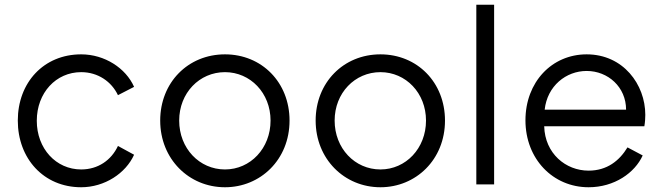

<svg xmlns="http://www.w3.org/2000/svg" viewBox="-20 -777 2794 809"><path d="M322 12C421 12 510 -47 545 -125L477 -162C449 -102 393 -63 322 -63C216 -63 135 -151 135 -268C135 -386 216 -473 322 -473C393 -473 450 -433 477 -376L545 -411C510 -490 421 -548 322 -548C164 -548 55 -429 55 -269C55 -109 164 12 322 12Z M928 12C1077 12 1200 -104 1200 -269C1200 -430 1083 -548 928 -548C772 -548 655 -429 655 -269C655 -107 776 12 928 12ZM735 -269C735 -385 820 -473 928 -473C1035 -473 1120 -385 1120 -269C1120 -152 1035 -63 928 -63C820 -63 735 -152 735 -269Z M1583 12C1732 12 1855 -104 1855 -269C1855 -430 1738 -548 1583 -548C1427 -548 1310 -429 1310 -269C1310 -107 1431 12 1583 12ZM1390 -269C1390 -385 1475 -473 1583 -473C1690 -473 1775 -385 1775 -269C1775 -152 1690 -63 1583 -63C1475 -63 1390 -152 1390 -269Z M1987 0H2062V-757H1987Z M2460 12C2569 12 2655 -49 2688 -122L2624 -156C2590 -100 2538 -58 2460 -58C2364 -58 2276 -130 2273 -245H2695C2698 -262 2699 -280 2699 -293C2699 -421 2606 -548 2452 -548C2305 -548 2194 -431 2194 -270C2194 -107 2310 12 2460 12ZM2275 -315C2286 -415 2365 -478 2452 -478C2542 -478 2618 -410 2618 -315Z"/></svg>

Font: Mluvka
Style: Regular
Weight: 400
Designer: Modified by Jiří Krblich, Original typeface by Gumpita Rahayu
Foundry: Gumpita Rahayu & Jiří Krblich
Version: Version 2.000;Glyphs 3.1.1 (3134)